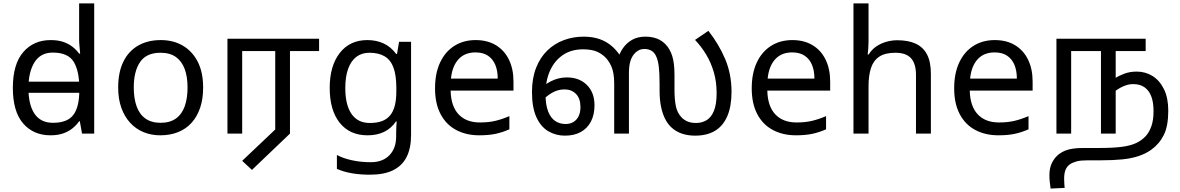

<svg xmlns="http://www.w3.org/2000/svg" viewBox="-20 -780 6889 1121"><path d="M104 -238V-303H480V-238ZM275 10Q175 10 115 -59.5Q55 -129 55 -267Q55 -405 115.5 -475.5Q176 -546 276 -546Q318 -546 349 -535.5Q380 -525 403 -507Q426 -489 442 -467H448Q447 -480 444.5 -505.5Q442 -531 442 -546V-760H530V0H459L446 -72H442Q426 -49 403 -30.5Q380 -12 348.5 -1Q317 10 275 10ZM289 -63Q374 -63 408.5 -109.5Q443 -156 443 -250V-266Q443 -366 410 -419.5Q377 -473 288 -473Q217 -473 181.5 -416.5Q146 -360 146 -265Q146 -169 181.5 -116Q217 -63 289 -63Z M1166 -269Q1166 -202 1148.5 -150.5Q1131 -99 1098.5 -63Q1066 -27 1019.5 -8.5Q973 10 916 10Q863 10 818 -8.5Q773 -27 740 -63Q707 -99 688.5 -150.5Q670 -202 670 -269Q670 -358 700 -419.5Q730 -481 786 -513.5Q842 -546 919 -546Q992 -546 1047.5 -513.5Q1103 -481 1134.5 -419.5Q1166 -358 1166 -269ZM761 -269Q761 -206 777.5 -159.5Q794 -113 829 -88Q864 -63 918 -63Q972 -63 1007 -88Q1042 -113 1058.5 -159.5Q1075 -206 1075 -269Q1075 -333 1058 -378Q1041 -423 1006.5 -447.5Q972 -472 917 -472Q835 -472 798 -418Q761 -364 761 -269Z M1451 212 1394 159 1587 -24V-482H1394V0H1308V-554H1843V-482H1673V0Z M2125 -546Q2178 -546 2220.5 -526Q2263 -506 2293 -465H2298L2310 -536H2380V9Q2380 85 2354 136.5Q2328 188 2275 214Q2222 240 2140 240Q2082 240 2033.5 231.5Q1985 223 1947 206V125Q1985 145 2036 156Q2087 167 2145 167Q2214 167 2253.5 126.5Q2293 86 2293 16V-5Q2293 -17 2294 -39.5Q2295 -62 2296 -71H2292Q2264 -30 2222.5 -10Q2181 10 2126 10Q2022 10 1963.5 -63Q1905 -136 1905 -267Q1905 -395 1963.5 -470.5Q2022 -546 2125 -546ZM2137 -472Q2092 -472 2060.5 -448Q2029 -424 2012.5 -378Q1996 -332 1996 -266Q1996 -167 2032.5 -114.5Q2069 -62 2139 -62Q2180 -62 2209 -72.5Q2238 -83 2257 -105.5Q2276 -128 2285 -163Q2294 -198 2294 -246V-267Q2294 -340 2277.5 -385Q2261 -430 2226 -451Q2191 -472 2137 -472Z M2757 -546Q2826 -546 2875.5 -516Q2925 -486 2951.5 -431.5Q2978 -377 2978 -304V-251H2611Q2613 -160 2657.5 -112.5Q2702 -65 2782 -65Q2833 -65 2872.5 -74.5Q2912 -84 2954 -102V-25Q2913 -7 2873 1.5Q2833 10 2778 10Q2702 10 2643.5 -21Q2585 -52 2552.5 -113.5Q2520 -175 2520 -264Q2520 -352 2549.5 -415Q2579 -478 2632.5 -512Q2686 -546 2757 -546ZM2756 -474Q2693 -474 2656.5 -433.5Q2620 -393 2613 -321H2886Q2886 -367 2872 -401Q2858 -435 2829.5 -454.5Q2801 -474 2756 -474Z M3278 12Q3225 12 3181 -14Q3137 -40 3111.5 -96.5Q3086 -153 3086 -242Q3086 -323 3110 -384Q3134 -445 3176 -485.5Q3218 -526 3272.5 -546Q3327 -566 3388 -566Q3440 -566 3481.5 -551.5Q3523 -537 3556.5 -507Q3590 -477 3616 -430L3587 -433Q3596 -468 3617 -498.5Q3638 -529 3670.5 -547.5Q3703 -566 3748 -566Q3785 -566 3814.5 -555Q3844 -544 3866 -521Q3892 -494 3905 -452.5Q3918 -411 3918 -343V-255Q3918 -200 3926 -160.5Q3934 -121 3959 -95Q3974 -79 3995 -70.5Q4016 -62 4044 -62Q4078 -62 4105 -78Q4132 -94 4148 -132Q4164 -170 4164 -237Q4164 -303 4147.5 -359Q4131 -415 4103 -461.5Q4075 -508 4038 -547L4116 -600Q4178 -521 4214.5 -434Q4251 -347 4251 -244Q4251 -159 4226.5 -102Q4202 -45 4155 -16.5Q4108 12 4038 12Q3995 12 3959.5 -0.5Q3924 -13 3898 -38Q3877 -58 3862 -88.5Q3847 -119 3839 -159.5Q3831 -200 3831 -250V-288Q3831 -353 3826.5 -390Q3822 -427 3812 -449Q3802 -473 3784 -483.5Q3766 -494 3743 -494Q3722 -494 3706.5 -485Q3691 -476 3681 -463Q3666 -444 3659 -417.5Q3652 -391 3652 -351V0H3566V-293Q3566 -356 3549 -393.5Q3532 -431 3506 -453Q3478 -476 3449.5 -484Q3421 -492 3384 -492Q3315 -492 3266 -458.5Q3217 -425 3191 -366.5Q3165 -308 3165 -232Q3165 -168 3180.5 -129Q3196 -90 3222.5 -73Q3249 -56 3282 -56Q3308 -56 3327.5 -67.5Q3347 -79 3358 -101Q3369 -123 3369 -155Q3369 -205 3343 -231.5Q3317 -258 3276 -258Q3236 -258 3201 -237Q3166 -216 3137 -184L3122 -248Q3152 -283 3196.5 -305.5Q3241 -328 3290 -328Q3362 -328 3406.5 -284Q3451 -240 3451 -165Q3451 -110 3430 -70Q3409 -30 3370.5 -9Q3332 12 3278 12Z M4606 -546Q4675 -546 4724.5 -516Q4774 -486 4800.5 -431.5Q4827 -377 4827 -304V-251H4460Q4462 -160 4506.5 -112.5Q4551 -65 4631 -65Q4682 -65 4721.5 -74.5Q4761 -84 4803 -102V-25Q4762 -7 4722 1.5Q4682 10 4627 10Q4551 10 4492.5 -21Q4434 -52 4401.5 -113.5Q4369 -175 4369 -264Q4369 -352 4398.5 -415Q4428 -478 4481.5 -512Q4535 -546 4606 -546ZM4605 -474Q4542 -474 4505.5 -433.5Q4469 -393 4462 -321H4735Q4735 -367 4721 -401Q4707 -435 4678.5 -454.5Q4650 -474 4605 -474Z M5051 -537Q5051 -518 5049.5 -498Q5048 -478 5046 -462H5052Q5069 -490 5095 -508Q5121 -526 5153 -535.5Q5185 -545 5219 -545Q5284 -545 5327.5 -524.5Q5371 -504 5393 -461Q5415 -418 5415 -349V0H5328V-343Q5328 -408 5299 -440Q5270 -472 5208 -472Q5148 -472 5114 -449.5Q5080 -427 5065.5 -383.5Q5051 -340 5051 -277V0H4963V-760H5051Z M5788 -546Q5857 -546 5906.5 -516Q5956 -486 5982.5 -431.5Q6009 -377 6009 -304V-251H5642Q5644 -160 5688.5 -112.5Q5733 -65 5813 -65Q5864 -65 5903.5 -74.5Q5943 -84 5985 -102V-25Q5944 -7 5904 1.5Q5864 10 5809 10Q5733 10 5674.5 -21Q5616 -52 5583.5 -113.5Q5551 -175 5551 -264Q5551 -352 5580.5 -415Q5610 -478 5663.5 -512Q5717 -546 5788 -546ZM5787 -474Q5724 -474 5687.5 -433.5Q5651 -393 5644 -321H5917Q5917 -367 5903 -401Q5889 -435 5860.5 -454.5Q5832 -474 5787 -474Z M6617 -362Q6668 -362 6709.5 -336Q6751 -310 6776 -259Q6801 -208 6801 -134Q6801 -44 6775 8Q6749 60 6702 94Q6670 117 6628.5 131Q6587 145 6533 150.5Q6479 156 6407 156H6332Q6290 156 6267 162Q6244 168 6227 179Q6211 190 6202 210Q6193 230 6193 263Q6193 278 6194 291.5Q6195 305 6196 317L6114 321Q6111 303 6109 281.5Q6107 260 6107 243Q6107 199 6123 168.5Q6139 138 6164 119Q6182 106 6201.5 98.5Q6221 91 6246.5 87.5Q6272 84 6305 84H6398Q6480 84 6531.5 77Q6583 70 6615 54.5Q6647 39 6670 14Q6690 -8 6702.5 -43.5Q6715 -79 6715 -131Q6715 -183 6701.5 -218Q6688 -253 6661.5 -271Q6635 -289 6596 -289Q6568 -289 6539.5 -276.5Q6511 -264 6490 -247L6487 -322Q6513 -338 6545 -350Q6577 -362 6617 -362ZM6148 0V-554H6669V-482H6494V0H6408V-482H6234V0Z"/></svg>

Font: ltamil85
Style: Book
Weight: 400
Designer: Jelle Bosma - Monotype Design Team
Foundry: Monotype Imaging Inc.
Version: Version 2.003